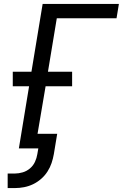

<svg xmlns="http://www.w3.org/2000/svg" viewBox="-20 -755 640 977"><path d="M19 202V128H56Q75 128 95.5 122Q116 116 132.5 102Q149 88 158 68.5Q167 49 170 29L175 0H76L128 -316H45V-390H140L197 -735H585L573 -662H269L224 -390H347V-316H212L171 -74H271L254 29Q250 52 242.5 74.5Q235 97 221.5 118Q208 139 189 155.5Q170 172 148 182.5Q126 193 102.5 197.5Q79 202 56 202Z"/></svg>

Font: Iosevka SS04 Extended
Style: Italic
Weight: 400
Width: 7
Italic angle: -9°
Monospace: yes
Designer: Belleve Invis
Foundry: Belleve Invis
Version: Version 19.0.0; ttfautohint (v1.8.4)